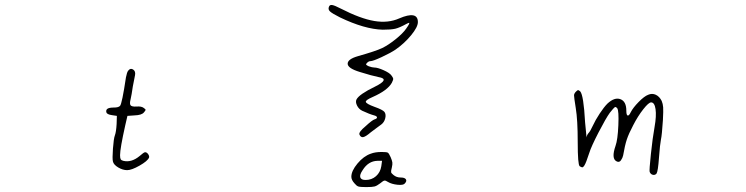

<svg xmlns="http://www.w3.org/2000/svg" viewBox="-20 -691 3040 782"><path d="M502 -403Q511 -415 522 -408Q533 -401 530 -385Q527 -372 521 -339Q516 -304 512 -287Q507 -268 512 -262Q517 -256 536 -257Q556 -259 566 -251Q573 -246 573 -243.5Q573 -241 566 -233Q557 -222 528 -221L499 -219L490 -180Q469 -86 469 -59Q469 -47 471.5 -42.5Q474 -38 482 -36Q515 -28 548 -55Q566 -71 571 -71Q578 -71 583.5 -63Q589 -55 587 -49Q581 -35 548.5 -16.5Q516 2 498 2Q480 2 461.5 -9Q443 -20 440 -33Q437 -44 440 -85.5Q443 -127 448 -140Q453 -153 455 -186L456 -219L436 -222Q415 -225 413 -234Q411 -244 418.5 -248.5Q426 -253 444 -253Q463 -253 469 -260Q477 -269 493 -376Q497 -397 502 -403Z M1533 -14 1536 -36H1517Q1480 -35 1457 2Q1444 21 1447.5 31.5Q1451 42 1469 42Q1494 42 1511.5 26.5Q1529 11 1533 -14ZM1490 -65Q1508 -72 1534 -72Q1554 -72 1559 -69.5Q1564 -67 1571 -51Q1577 -37 1578 -29.5Q1579 -22 1576 -9Q1572 6 1573 10.5Q1574 15 1583 22Q1595 32 1612 32Q1628 32 1633 39Q1638 46 1629 56Q1623 64 1599 61.5Q1575 59 1560 50Q1551 44 1546 44.5Q1541 45 1528 56Q1515 66 1505.5 68.5Q1496 71 1472 71Q1447 71 1439.5 68.5Q1432 66 1424 56Q1411 42 1411 29Q1411 5 1436 -25Q1461 -55 1490 -65ZM1320 -664Q1323 -672 1333 -670.5Q1343 -669 1368 -656Q1448 -615 1504.5 -605.5Q1561 -596 1606 -616Q1643 -632 1662.5 -628.5Q1682 -625 1682 -601Q1682 -581 1654.5 -547.5Q1627 -514 1591 -489Q1570 -475 1534.5 -458.5Q1499 -442 1489 -442Q1481 -442 1474 -434Q1470 -430 1471.5 -427.5Q1473 -425 1482 -421Q1496 -416 1504 -416Q1518 -416 1542.5 -405Q1567 -394 1574 -384Q1581 -375 1581.5 -370.5Q1582 -366 1576 -354Q1559 -323 1498 -296Q1468 -283 1470 -276Q1472 -268 1505 -256Q1539 -244 1546 -235Q1553 -225 1549 -209Q1545 -193 1533 -184Q1532 -184 1516 -171.5Q1500 -159 1490 -152Q1469 -134 1459 -132.5Q1449 -131 1444 -143Q1440 -153 1469 -177Q1496 -202 1506 -205Q1516 -208 1515.5 -213Q1515 -218 1504 -221Q1485 -226 1455 -240Q1441 -247 1434 -261.5Q1427 -276 1432 -286Q1443 -307 1507 -338Q1570 -369 1522 -377Q1499 -382 1489 -385Q1486 -386 1479 -388Q1472 -390 1462 -393Q1452 -396 1445 -398Q1396 -413 1396 -431.5Q1396 -450 1437 -462Q1511 -483 1536 -495Q1561 -507 1591 -531Q1621 -555 1634 -574Q1651 -598 1646 -598Q1644 -598 1636 -594Q1607 -578 1590 -574Q1573 -570 1539 -570Q1465 -572 1365 -620Q1333 -636 1324 -644.5Q1315 -653 1320 -664Z M2326 -318Q2332 -324 2334.5 -324Q2337 -324 2343 -319Q2357 -304 2363 -193L2369 -131Q2370 -141 2377 -149Q2384 -156 2394 -178Q2405 -202 2422.5 -228.5Q2440 -255 2454 -269Q2483 -296 2507 -287Q2531 -278 2531 -240Q2531 -222 2536.5 -220.5Q2542 -219 2549 -234Q2558 -252 2581 -275.5Q2604 -299 2620 -305Q2636 -312 2651 -305Q2666 -298 2675 -280Q2680 -268 2681 -254Q2682 -240 2680 -202Q2676 -140 2672 -123Q2668 -103 2664 -49Q2660 7 2654 16Q2648 23 2639 21Q2630 19 2626 9Q2624 3 2631 -63.5Q2638 -130 2646 -174Q2654 -219 2650 -246.5Q2646 -274 2632 -274Q2622 -274 2600 -246Q2578 -218 2559 -181Q2541 -147 2533 -123Q2525 -99 2518 -58Q2516 -48 2509 -38Q2502 -28 2491 -34Q2469 -45 2487 -97Q2496 -122 2498.5 -181Q2501 -240 2494 -250Q2488 -257 2484 -254.5Q2480 -252 2464 -232Q2448 -210 2418 -152Q2388 -94 2380 -68Q2373 -47 2368.5 -35Q2364 -23 2359.5 -16Q2355 -9 2351 -9.5Q2347 -10 2341 -14Q2333 -20 2333 -112Q2333 -203 2325 -251Q2318 -295 2318 -302.5Q2318 -310 2326 -318Z"/></svg>

Font: sitelen luka ante tan jan Iwi
Style: Regular
Weight: 400
Designer: jan Iwi
Foundry: SP Font Maker - https://wasokeli.github.io/sp-font-maker
Version: Version 1.0